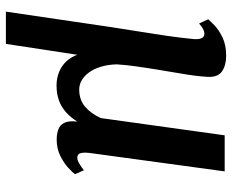

<svg xmlns="http://www.w3.org/2000/svg" viewBox="-88 -518 788 652"><g transform="rotate(90 306.0 -192.0)"><path d="M129 182H19.5L72 -175Q79 -221 86.5 -267Q94 -313 101 -360.2Q108 -407.5 113 -458.5Q113.5 -476.5 108.8 -484.2Q104 -492 95.5 -492Q86.5 -492 77.8 -487.2Q69 -482.5 60 -474L45.5 -505Q50.5 -511 65.5 -525.8Q80.5 -540.5 106.2 -553.2Q132 -566 169.5 -566Q201.5 -566 222.2 -552Q243 -538 241 -502.5Q238.5 -463.5 231 -419.8Q223.5 -376 216.5 -333Q213 -311.5 210.2 -293.2Q207.5 -275 205.2 -258.5Q203 -242 201.2 -226.5Q199.5 -211 198.5 -194Q199.5 -164.5 206.5 -141Q213.5 -117.5 225.5 -101Q237.5 -84.5 252.2 -75.8Q267 -67 284 -67Q319.5 -67 343 -87.5Q366.5 -108 381 -140.5L439.5 -561H562L499.5 -103Q497 -82.5 500.2 -71.5Q503.5 -60.5 515.5 -60.5Q524.5 -60.5 536.5 -67.8Q548.5 -75 558 -83L571.5 -53Q566 -44.5 549.5 -29.5Q533 -14.5 508.8 -2.5Q484.5 9.5 454 9.5Q435 9.5 419.8 4Q404.5 -1.5 397 -16.8Q389.5 -32 393 -60.5Q378.5 -37.5 360.8 -21.8Q343 -6 320.5 2Q298 10 270 10Q245.5 10 224.2 1.2Q203 -7.5 188.2 -23.5Q173.5 -39.5 166 -60.5Z"/></g></svg>

Font: Merriweather SemiBold
Style: Italic
Weight: 600
Italic angle: -7.8°
Version: Version 2.101